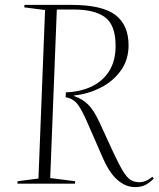

<svg xmlns="http://www.w3.org/2000/svg" viewBox="-20 -750 648 784"><path d="M249 -373Q308 -375 353.5 -396.5Q399 -418 425.5 -459.5Q452 -501 452 -563Q452 -647 409.5 -679Q367 -711 284 -711H212L185 -23L287 -10L286 0H51L52 -10L137 -21L164 -709L79 -720L80 -730H272Q397 -730 451 -689Q505 -648 505 -565Q505 -506 473.5 -462Q442 -418 391 -392Q340 -366 282 -360V-358Q317 -346 340 -323Q363 -300 385 -253L443 -127Q467 -76 483 -50Q499 -24 514 -15Q529 -6 549 -6Q576 -6 602 -28L608 -21Q591 -4 574 5Q557 14 531 14Q494 14 460.5 -14.5Q427 -43 400 -105L337 -249Q315 -300 297.5 -323.5Q280 -347 248 -353Z"/></svg>

Font: Literata 72pt ExtraLight
Style: Italic
Weight: 200
Italic angle: -2°
Designer: Latin by Veronika Burian and Jose Scaglione. Greek by Irene Vlachou. Cyrillic by Vera Evstafieva
Foundry: TypeTogether
Version: Version 3.002